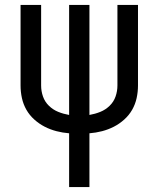

<svg xmlns="http://www.w3.org/2000/svg" viewBox="-20 -540 640 775"><path d="M259 215V-2Q233 -4 208 -10.5Q183 -17 160.5 -28.5Q138 -40 118.5 -57.5Q99 -75 86.5 -97Q74 -119 68.5 -144Q63 -169 63 -195V-520H146V-195Q146 -172 153.5 -150.5Q161 -129 177.5 -113Q194 -97 215 -88.5Q236 -80 259 -76V-520H341V-76Q364 -80 385 -88.5Q406 -97 422.5 -113Q439 -129 446.5 -150.5Q454 -172 454 -195V-520H537V-195Q537 -169 531.5 -144Q526 -119 513.5 -97Q501 -75 481.5 -57.5Q462 -40 439.5 -28.5Q417 -17 392 -10.5Q367 -4 341 -2V215Z"/></svg>

Font: Zed Mono Extended
Style: Regular
Weight: 400
Width: 7
Monospace: yes
Designer: Belleve Invis
Foundry: Belleve Invis
Version: Version 1.0.0; ttfautohint (v1.8.4)